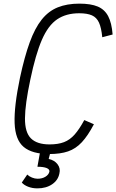

<svg xmlns="http://www.w3.org/2000/svg" viewBox="-20 -834 640 1057"><path d="M252 14Q157 14 110.5 -25Q64 -64 60.5 -156Q57 -248 90 -406Q115 -522 143.5 -600.5Q172 -679 209.5 -726Q247 -773 298 -793.5Q349 -814 417 -814Q480 -814 518 -798Q556 -782 575.5 -745Q595 -708 600 -644L543 -629Q538 -681 525 -709.5Q512 -738 486 -749.5Q460 -761 416 -761Q344 -761 294.5 -727.5Q245 -694 210.5 -614.5Q176 -535 147 -396Q118 -260 117.5 -182.5Q117 -105 150.5 -72Q184 -39 253 -39Q300 -39 332.5 -51.5Q365 -64 391 -93.5Q417 -123 444 -173L497 -150Q464 -87 430.5 -51Q397 -15 354.5 -0.5Q312 14 252 14ZM186 203Q158 203 135 194Q112 185 100 171L130 127Q140 137 156 143.5Q172 150 187 150Q212 150 230 139Q248 128 252 111Q254 98 236.5 91Q219 84 186 84L202 -5H260L248 41Q280 48 297 70.5Q314 93 307 121Q300 158 267 180.5Q234 203 186 203Z"/></svg>

Font: Victor Mono Thin ExtraLight
Style: Italic
Weight: 250
Italic angle: -12°
Monospace: yes
Version: Version 1.561;gftools[0.9.30]